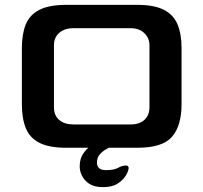

<svg xmlns="http://www.w3.org/2000/svg" viewBox="-20 -608 837 790"><path d="M253 0Q183 0 143 -20Q103 -40 86.5 -80Q70 -120 70 -179V-410Q70 -468 86 -507.5Q102 -547 142 -567.5Q182 -588 253 -588H545Q615 -588 654.5 -567.5Q694 -547 710.5 -507.5Q727 -468 727 -410V-179Q727 -91 688 -45.5Q649 0 545 0ZM282 -96H517Q554 -96 574.5 -115Q595 -134 595 -167V-422Q595 -451 574 -471.5Q553 -492 517 -492H282Q246 -492 224 -473Q202 -454 202 -422V-167Q202 -133 223.5 -114.5Q245 -96 282 -96ZM403 162Q357 162 332.5 136Q308 110 308 76Q308 46 321.5 25.5Q335 5 353 -7.5Q371 -20 384 -24Q410 -32 431.5 -31Q453 -30 453 -21Q453 -14 442 -8Q431 -2 416 6.5Q401 15 390 28Q379 41 379 61Q379 92 416 92Q449 92 466 82.5Q483 73 498 73Q511 73 509 86.5Q507 100 496 117Q485 134 463 148Q441 162 403 162Z"/></svg>

Font: Goldman
Style: Regular
Weight: 400
Designer: Jaikishan Patel
Version: Version 1.000; ttfautohint (v1.8.3)